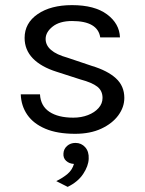

<svg xmlns="http://www.w3.org/2000/svg" viewBox="-20 -510 566 749"><path d="M273 12Q203.5 12 157 -7.8Q110.5 -27.5 86.5 -62.2Q62.5 -97 61 -142H136Q138.5 -96.5 172.8 -73.8Q207 -51 266 -51Q297 -51 323 -61Q349 -71 364.5 -88.5Q380 -106 380 -128Q380 -156 359.5 -172Q339 -188 294 -200L201 -230Q140.5 -249 108.2 -282.2Q76 -315.5 76 -362Q76 -420 127 -455Q178 -490 261 -490Q349 -490 397.5 -454Q446 -418 448 -364H371Q366.5 -395.5 339 -411.8Q311.5 -428 261 -428Q212.5 -428 185.2 -406.2Q158 -384.5 158 -358Q158 -308.5 243 -285L338 -253Q399.5 -234.5 432.2 -204.5Q465 -174.5 465 -128Q465 -92 441.5 -60Q418 -28 375 -8Q332 12 273 12ZM244 219 199.5 196.5Q226 183.5 244 168Q262 152.5 268.5 129.5Q250 128.5 238 117.5Q226 106.5 227.5 88.5Q228.5 71 241.8 59.2Q255 47.5 274.5 47.5Q297.5 47.5 312.5 64.5Q327.5 81.5 326 109.5Q325 137.5 304.5 168.5Q284 199.5 244 219Z"/></svg>

Font: Karla
Style: Regular
Weight: 400
Designer: Jonathan Pinhorn
Version: Version 2.004;gftools[0.9.33]